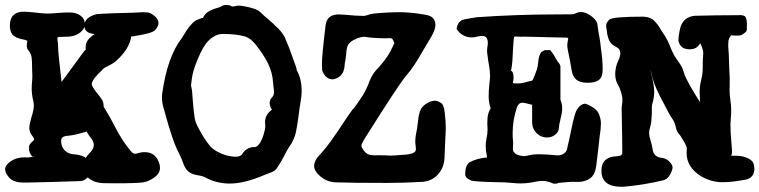

<svg xmlns="http://www.w3.org/2000/svg" viewBox="-30 -691 2986 755"><path d="M421.4 29.8 382.8 29.3Q363.8 29.3 346.2 24.4Q296.4 6.3 296.4 -35.2Q296.4 -62 320.3 -86.9Q338.9 -104.5 338.9 -121.1Q338.9 -136.7 322.8 -154.3Q317.4 -162.1 310.1 -173.8L325.7 -178.2Q322.8 -175.3 316.4 -175.3Q263.7 -159.2 238.8 -157.2Q210.4 -156.2 210.4 -138.2Q210.4 -110.4 229.5 -95.2Q242.2 -85.9 257.8 -84.5Q294.9 -82.5 310.1 -67.1Q325.2 -51.8 325.2 -16.1Q324.2 -3.9 314 7.3Q303.7 18.6 288.6 21Q164.6 25.4 69.8 26.9Q55.7 26.9 46.9 25.9Q19.5 23.4 4.9 6.1Q-9.8 -11.2 -9.8 -25.4Q-9.8 -42 12.7 -57.1Q35.2 -72.3 65.9 -72.3L72.8 -71.8Q83.5 -71.8 90.3 -72.8Q104 -75.7 105.5 -77.1L96.2 -75.7L98.1 -65.4Q97.7 -73.7 95.7 -76.7Q84 -90.3 84 -106.9Q84 -108.4 84.5 -116Q85 -123.5 98.6 -135.7Q104 -140.1 104 -143.6Q104 -148.4 94.7 -159.9Q85.4 -171.4 85.4 -189Q85.4 -200.7 92.8 -227.1Q103 -257.3 103 -276.4Q103 -287.1 99.6 -299.3Q94.7 -321.3 94.7 -343.3Q94.7 -355.5 95.9 -367.7Q97.2 -379.9 97.2 -391.6L96.2 -423.8Q96.2 -452.1 94.2 -465.8Q92.3 -479.5 83.5 -490.7Q75.2 -499 75.2 -512.7Q77.1 -524.4 77.1 -526.4Q77.1 -529.3 76.7 -530.3Q74.2 -533.7 53.2 -537.6Q21 -544.9 12.7 -565.9Q8.8 -577.1 8.8 -589.4Q8.8 -617.7 22.7 -631.3Q36.6 -645 62 -645Q80.1 -645 108.4 -641.6Q130.4 -638.7 152.3 -637.7Q175.3 -637.7 198.7 -640.1Q220.7 -642.1 243.7 -642.1Q269.5 -642.1 286.6 -629.6Q303.7 -617.2 303.7 -595.7Q303.7 -583.5 294.4 -572.3Q274.9 -549.3 239.3 -546.9L222.7 -546.4Q198.2 -546.4 196.3 -543.9Q195.8 -543.5 195.8 -537.6Q195.8 -532.2 197.3 -524.9Q198.7 -512.7 198.7 -502Q198.7 -482.9 212.4 -365.7Q191.4 -344.7 192.9 -344.7Q200.2 -351.1 299.3 -487.8Q307.1 -497.6 307.1 -494.1L306.6 -502.9Q306.6 -524.9 319.8 -538.6Q333 -552.2 347.7 -560.1Q362.3 -567.9 351.6 -557.6L365.2 -555.7Q354.5 -555.7 351.3 -556.2Q348.1 -556.6 344.2 -556.6L329.6 -559.1Q301.8 -565.4 301.8 -590.3Q301.8 -613.8 328.1 -627.4Q344.2 -635.7 358.9 -636.2Q409.2 -639.2 458.5 -640.1Q507.8 -641.1 512.2 -642.1Q523.4 -643.1 534.2 -643.1Q543.9 -643.1 551.3 -642.1Q566.9 -639.2 581.1 -625Q593.3 -612.8 593.3 -600.1Q593.3 -587.9 579.6 -572.3Q568.4 -559.6 493.7 -548.3L485.8 -547.4Q479 -498 425.8 -450.7Q410.6 -438.5 394 -431.2Q380.9 -425.3 373 -418Q372.6 -417.5 372.6 -416.5Q332.5 -379.9 330.6 -360.8Q330.6 -351.6 352.5 -323.7Q361.8 -313 369.6 -301.3Q377.4 -289.6 377.4 -275.4Q377.4 -270 377.9 -271Q407.2 -223.1 421.9 -192.9Q451.7 -134.8 485.8 -95.2Q493.2 -86.4 501.5 -86.4Q506.3 -86.4 516.1 -89.6Q525.9 -92.8 538.1 -92.8Q585 -92.8 597.7 -43.5Q599.1 -36.6 599.1 -31.2Q599.1 -6.3 570.8 10.7Q553.7 22.5 533.7 25.9Q511.7 29.8 421.4 29.8Z M874 30.8Q819.8 30.8 774.9 5.4Q765.1 1 750.5 -1.5L739.7 -3.4Q717.3 -8.3 706.3 -21Q695.3 -33.7 690.4 -49.8Q683.6 -69.3 673.3 -89.4Q647.9 -136.2 615.7 -258.3Q606.9 -282.7 606.9 -309.6L607.4 -320.3Q627.4 -466.3 684.1 -540Q690.4 -548.8 696.3 -559.1Q707.5 -579.1 725.1 -598.1Q742.7 -617.2 777.3 -623Q772.5 -623 766.6 -617.2Q774.4 -637.2 791.3 -646.5Q808.1 -655.8 821 -658.9Q834 -662.1 840.8 -666Q848.6 -671.4 858.9 -671.4Q876.5 -671.4 882.3 -665L896.5 -667Q901.9 -668.9 909.2 -668.9Q917.5 -668.9 934.1 -665.8Q950.7 -662.6 968.3 -657Q985.8 -651.4 995.6 -641.6Q1007.8 -628.9 1022 -617.7Q1034.2 -607.4 1046.4 -596.2L1053.2 -588.9Q1075.2 -570.8 1089.4 -545.4Q1108.4 -502 1123 -458.5L1134.3 -427.2Q1135.7 -421.4 1136.7 -416.5V-415Q1156.2 -381.3 1156.2 -334Q1156.2 -312 1151.4 -287.1Q1147 -261.7 1144 -234.9Q1140.1 -203.6 1133.8 -171.9Q1127 -140.1 1106.4 -112.3Q1101.1 -105 1088.6 -80.1Q1076.2 -55.2 1064.9 -39.6L1062.5 -35.6Q1055.2 -21.5 1041 -15.1Q1025.9 -9.8 1012.2 -3.9Q931.6 30.8 874 30.8ZM896.5 -74.7Q918 -74.7 924.8 -88.4Q931.6 -100.1 944.3 -106.4Q957 -112.8 968.3 -112.8H972.2Q975.1 -112.8 978.5 -114.7Q995.6 -125 1006.8 -162.6Q1013.2 -183.1 1013.2 -196.3L1012.2 -210.4Q1012.2 -242.7 1043.5 -262.2Q1045.4 -263.7 1045.4 -259.3Q1045.4 -254.9 1045.4 -254.9Q1037.6 -260.3 1034.7 -267.6Q1031.7 -274.9 1031 -279.5Q1030.3 -284.2 1030.3 -285.6Q1030.3 -298.8 1039.6 -308.1Q1047.4 -315.4 1047.4 -329.1Q1047.4 -336.9 1045.9 -346.2Q1044.4 -355.5 1043.9 -365.2Q1041.5 -406.7 1022.9 -443.4Q1004.4 -480 972.7 -519Q954.6 -540.5 934.1 -547.4Q901.4 -557.1 848.6 -557.6Q831.5 -557.6 818.4 -551.3Q794.9 -540 779.3 -518.6Q758.3 -490.7 735.4 -427.2Q725.6 -398.4 722.7 -367.7Q722.2 -361.3 721.2 -356.4V-355.5Q721.2 -352.5 722.7 -347.2Q726.1 -335.4 728 -296.9Q730.5 -262.7 735.4 -228Q737.8 -210 752.9 -183.1Q772 -146 796.9 -115.7Q811 -99.1 843.3 -85.9Q871.1 -74.7 896.5 -74.7Z M1489.7 28.3Q1347.2 28.3 1286.6 25.9Q1255.4 23.9 1230.2 2.9Q1205.1 -18.1 1205.1 -38.6Q1206.5 -62.5 1230 -85Q1258.3 -116.7 1282.7 -152.8L1297.4 -173.8Q1307.6 -188.5 1316.9 -203.1Q1328.1 -220.2 1339.8 -237.3Q1346.7 -246.1 1358.4 -263.2H1359.9Q1375 -282.7 1393.6 -311.5Q1412.1 -340.3 1423.3 -372.6Q1436 -404.3 1458 -424.3L1465.3 -433.1Q1500.5 -472.7 1517.1 -514.2L1520 -520.5Q1523.4 -516.6 1520.5 -522.5Q1514.2 -537.6 1511.5 -539.3Q1508.8 -541 1501 -541L1489.3 -540.5Q1436.5 -540.5 1403.3 -546.4Q1390.6 -546.4 1373 -539.6Q1340.8 -526.4 1335.4 -506.3Q1332 -493.2 1331.1 -477.5Q1330.1 -461.4 1326.2 -444.3Q1325.2 -439.9 1325.2 -434.6Q1322.8 -387.7 1279.8 -378.9Q1260.7 -378.9 1250 -391.6Q1239.3 -404.3 1236.8 -416Q1235.8 -427.7 1235.8 -438.5Q1235.8 -472.7 1250.5 -592.8Q1256.3 -634.3 1302.2 -634.3Q1311 -634.3 1329.6 -632.8Q1365.2 -628.9 1399.9 -628.4Q1406.7 -628.4 1416.3 -632.1Q1425.8 -635.7 1439.9 -637.7Q1494.1 -643.1 1549.8 -643.1Q1599.6 -641.1 1646.5 -632.3Q1682.1 -625.5 1682.1 -593.3Q1682.1 -569.8 1656.2 -530.3Q1649.4 -520 1633.8 -492.7Q1596.2 -425.8 1568.4 -395Q1538.1 -359.4 1408.7 -153.3Q1391.1 -126 1391.1 -117.7Q1391.1 -111.8 1399.9 -99.9Q1408.7 -87.9 1418.7 -84Q1428.7 -80.1 1443.4 -80.1L1456.1 -80.6Q1479.5 -80.6 1486.8 -80.1Q1495.1 -79.1 1504.4 -79.1Q1522.9 -79.1 1543.5 -81.5L1560.1 -82.5Q1576.2 -83 1591.3 -87.9Q1601.6 -92.3 1603.5 -96.7Q1605.5 -100.1 1605.5 -106.4Q1605.5 -111.8 1604.2 -119.1Q1603 -126.5 1603 -134.8Q1603 -153.8 1609.9 -185.5Q1612.3 -201.7 1614.3 -218.8Q1615.2 -234.9 1622.3 -255.1Q1629.4 -275.4 1656.2 -289.1Q1668.9 -294.9 1680.2 -294.9Q1690.9 -294.9 1703.6 -286.6Q1716.3 -278.3 1718.3 -250L1718.8 -249.5Q1722.7 -216.8 1723.1 -186.5Q1722.2 -154.8 1720.2 -124Q1718.8 -97.2 1717.8 -68.8Q1715.8 -32.2 1693.1 -6.1Q1670.4 20 1633.8 23.9Q1561 28.3 1489.7 28.3Z M2157.7 31.2H2146.5Q2123 20.5 2105 20.5Q2085.9 20.5 2058.1 26.9Q2037.6 30.3 2017.6 30.3Q2001 30.3 1984.4 28.3Q1955.6 25.4 1921.4 25.4Q1832.5 23.4 1821.8 18.6Q1799.3 8.8 1799.3 -6.3Q1799.3 -40.5 1816.9 -53.2Q1845.7 -67.9 1879.4 -71.3Q1884.8 -71.3 1884.8 -70.8Q1884.8 -75.7 1884.3 -80.1Q1879.9 -98.6 1879.9 -116.7Q1879.9 -132.3 1883.3 -147.9Q1887.2 -164.1 1887.2 -180.7L1886.2 -206.5Q1886.2 -217.8 1887.2 -229Q1889.2 -249 1901.4 -268.6Q1899.4 -265.6 1899.9 -262.7L1899.4 -265.6Q1891.6 -287.6 1891.6 -311Q1891.6 -336.4 1894.3 -359.4Q1897 -382.3 1897 -390.6Q1897 -413.6 1892.6 -436.5Q1889.2 -452.6 1887.2 -472.7Q1885.3 -481.9 1885.3 -491.2Q1885.3 -497.6 1886.2 -504.4Q1888.2 -514.2 1888.2 -522Q1888.2 -537.6 1882.1 -543.7Q1876 -549.8 1865.7 -549.8Q1857.9 -549.8 1848.6 -547.4Q1836.9 -543.9 1825.2 -543.9Q1788.1 -543.9 1765.6 -576.7Q1769 -609.4 1797.4 -615.2Q1822.3 -620.1 1847.7 -623.5Q2007.3 -634.3 2152.3 -634.3L2221.2 -634.8Q2230 -635.7 2240.7 -641.6Q2248 -643.6 2253.4 -643.6Q2276.9 -643.6 2300.3 -623.5Q2314.9 -611.3 2318.8 -598.1Q2320.8 -581.5 2323.2 -565.9Q2327.6 -544.4 2330.6 -522.5L2333 -500.5Q2339.8 -458.5 2339.8 -416.5Q2339.8 -387.7 2325 -376.7Q2310.1 -365.7 2284.2 -365.7H2276.9Q2224.6 -365.7 2217.8 -415.5L2211.4 -452.1Q2200.7 -501 2200.7 -511.7Q2200.7 -520 2202.4 -527.6Q2204.1 -535.2 2204.1 -538.1Q2204.1 -541 2204.1 -541Q2202.1 -543 2196.3 -543L2031.2 -546.9L2016.6 -546.4L1999.5 -547.4Q1994.1 -547.4 1992.7 -546.4Q1990.7 -544.9 1989.7 -531.7Q1987.3 -504.4 1986.3 -477.5Q1984.4 -429.2 1978.5 -411.6Q1977.1 -407.2 1978.5 -414.1Q1989.3 -408.7 1989.3 -388.2Q1989.7 -374.5 1985.4 -360.4L1986.8 -365.2Q1990.7 -362.8 2003.4 -362.8Q2021.5 -362.8 2042.5 -369.1L2062 -374Q2066.4 -375 2079.1 -412.6L2081.1 -417Q2085 -430.7 2086.4 -446.8Q2088.9 -474.1 2099.1 -486.8L2111.8 -493.7L2133.3 -494.1L2146.5 -477.1Q2154.8 -460.9 2163.6 -448.2Q2164.1 -447.3 2166 -445.3Q2168 -443.4 2170.2 -439.7Q2172.4 -436 2173.8 -430.2V-300.8V-298.8Q2180.7 -282.2 2180.7 -264.6Q2180.7 -248 2173.3 -219.7Q2168.5 -201.7 2167 -183.1Q2166 -171.9 2153.3 -161.6Q2140.1 -150.4 2121.1 -150.4Q2099.1 -150.4 2083 -164.6Q2064 -181.2 2062.5 -207V-278.8Q2032.2 -287.1 2023.9 -287.1Q2009.8 -287.1 2002.9 -269.5Q1985.8 -219.2 1985.8 -166.5Q1985.8 -148.4 1987.8 -129.9V-125Q1987.8 -119.6 1987.3 -115Q1986.8 -110.4 1986.8 -106Q1986.8 -84.5 2018.1 -78.6Q2025.9 -77.1 2029.8 -77.1Q2036.1 -77.1 2043.9 -79.1Q2065.9 -84.5 2089.4 -84.5Q2116.2 -84.5 2161.1 -80.1H2163.6Q2174.3 -80.1 2185.1 -85.9Q2195.8 -91.8 2199.2 -103Q2207 -135.3 2213.9 -168.9Q2229 -245.1 2238.3 -259.3Q2252.9 -283.2 2272.9 -283.2Q2309.6 -269 2322.3 -248.5Q2333 -227.5 2333 -205.6Q2333 -185.5 2328.1 -155.3L2322.8 -106.9L2314.5 -38.1Q2309.6 -2.9 2290 10.7Q2270.5 24.4 2242.7 24.4L2220.2 23.9Q2209.5 23.9 2165.5 28.3Q2166.5 28.3 2165 29.1Q2163.6 29.8 2157.7 31.2Z M2413.6 43.5Q2335 43.5 2335 -19.5Q2335 -63 2372.1 -73.2Q2382.8 -76.2 2395 -76.7Q2405.3 -77.1 2412.1 -80.1Q2412.6 -80.1 2414.8 -83.5Q2417 -86.9 2417 -89.4Q2417 -137.7 2414.6 -256.8V-261.2Q2414.6 -271 2416 -280Q2417.5 -289.1 2417.5 -297.4Q2417.5 -327.1 2396 -365.7Q2389.2 -381.3 2389.2 -399.4Q2389.2 -426.8 2401.4 -453.1Q2409.2 -467.8 2409.2 -481.9Q2409.2 -498 2395.5 -504.9Q2371.6 -516.6 2364.5 -534.4Q2357.4 -552.2 2356.4 -569.3Q2355.5 -577.6 2353.5 -586.9V-589.8Q2353.5 -602.1 2366.2 -613.8Q2378.9 -625.5 2500 -625.5Q2528.3 -624 2542.7 -609.4Q2557.1 -594.7 2565.9 -578.6Q2570.3 -570.3 2576.2 -563Q2595.2 -535.2 2606.9 -503.9Q2618.7 -473.1 2639.6 -445.8Q2653.8 -427.2 2660.2 -402.8Q2669.4 -371.1 2732.4 -274.4Q2731.4 -275.4 2731 -275.4Q2723.6 -275.4 2723.4 -275.1Q2723.1 -274.9 2723.1 -283.7Q2723.1 -294.9 2722.2 -306.2Q2721.2 -317.4 2721.2 -328.1Q2721.2 -352.1 2726.6 -374Q2733.4 -399.9 2733.4 -424.8V-441.4Q2733.4 -457.5 2734.9 -473.1L2735.4 -481.4Q2735.4 -503.4 2714.4 -537.1Q2715.8 -535.2 2720.7 -535.2Q2729.5 -535.6 2729.5 -536.6Q2719.2 -497.1 2682.1 -497.1Q2653.8 -497.1 2642.6 -517.1Q2637.7 -525.9 2637.7 -534.2Q2639.2 -559.1 2645.5 -583Q2657.7 -624.5 2701.7 -628.9Q2784.7 -631.3 2875 -631.3L2879.4 -631.8Q2900.4 -631.8 2903.8 -619.6Q2907.2 -607.4 2907.2 -599.6L2906.7 -580.1L2907.2 -575.2L2903.8 -566.4Q2888.7 -552.2 2878.9 -551.5Q2869.1 -550.8 2865.2 -550.8Q2858.9 -550.8 2854.2 -551.5Q2849.6 -552.2 2847.2 -552.2Q2845.7 -552.2 2846.2 -552.7Q2835.9 -541.5 2834.7 -531.5Q2833.5 -521.5 2833.5 -513.2Q2833.5 -505.4 2834.5 -495.8Q2835.4 -486.3 2835.9 -476.1Q2836.9 -430.2 2839.4 -384.3V-354.5L2838.9 -336.4Q2838.9 -315.9 2842.3 -295.9Q2845.2 -276.4 2845.2 -256.8Q2845.2 -242.7 2844 -229.5Q2842.8 -216.3 2842.3 -203.6Q2842.3 -172.4 2845.2 -140.6L2847.7 -109.4Q2847.7 -106.4 2848.1 -103.3Q2848.6 -100.1 2848.6 -95.7Q2848.6 -87.9 2846.2 -81.1Q2844.2 -75.7 2844.2 -73.2Q2844.2 -78.6 2844.2 -78.6H2862.8Q2892.6 -78.6 2913.6 -67.4Q2929.2 -59.1 2932.9 -48.3Q2936.5 -37.6 2936.5 -28.3Q2936.5 8.3 2901.4 15.6L2886.2 18.1Q2847.7 25.4 2809.1 25.4Q2766.6 25.4 2725.1 1Q2669.9 -34.2 2669.9 -89.8Q2669.9 -98.1 2670.9 -106V-106.9Q2670.9 -115.2 2659.2 -134.8Q2654.8 -141.6 2651.1 -148.2Q2647.5 -154.8 2643.6 -159.7Q2630.9 -173.3 2627.9 -189.5Q2623 -212.4 2610.4 -229Q2603 -240.2 2597.2 -251.5L2581.1 -282.2Q2564.9 -311.5 2551 -342.5Q2537.1 -373.5 2530.3 -407.7Q2524.4 -430.2 2511.2 -452.1L2504.9 -463.9Q2517.6 -463.9 2524.9 -465.3L2523.9 -443.8Q2523.9 -430.2 2531.7 -397.5Q2542.5 -355.5 2542.5 -329.1Q2542.5 -307.6 2535.6 -285.2Q2533.2 -276.4 2533.2 -266.6V-242.2Q2532.2 -235.8 2532.2 -230.5Q2531.7 -207.5 2525.4 -186.5Q2522.5 -177.7 2522.5 -168.9Q2522.5 -156.2 2528.8 -136.2Q2533.7 -120.6 2536.1 -104.5Q2540 -71.8 2576.7 -69.8Q2594.7 -65.4 2606.9 -50.3Q2614.7 -40.5 2614.7 -32.7Q2614.7 -22.5 2604 -2.9Q2595.2 12.7 2579.6 17.6Q2503.4 36.1 2425.8 43Z"/></svg>

Font: X Typewriter
Style: Bold
Weight: 700
Designer: GGBot
Version: 0.10